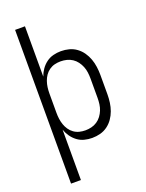

<svg xmlns="http://www.w3.org/2000/svg" viewBox="-173 -817 846 1115"><g transform="rotate(-20 250.0 -260.0)"><path d="M66 215V-735H127V-424Q135 -447 149 -467Q163 -487 182.5 -501.5Q202 -516 225.5 -522Q249 -528 273 -528Q299 -528 323.5 -521.5Q348 -515 368.5 -500Q389 -485 403.5 -464Q418 -443 426.5 -419.5Q435 -396 438.5 -370.5Q442 -345 442 -320V-200Q442 -175 438.5 -149.5Q435 -124 426.5 -100.5Q418 -77 403.5 -56Q389 -35 368.5 -20Q348 -5 323.5 1.5Q299 8 273 8Q249 8 225.5 2Q202 -4 182.5 -18.5Q163 -33 149 -53Q135 -73 127 -96V215ZM251 -47Q270 -47 288.5 -51.5Q307 -56 323 -66.5Q339 -77 350.5 -92.5Q362 -108 369 -125.5Q376 -143 378.5 -162Q381 -181 381 -200V-320Q381 -339 378.5 -358Q376 -377 369 -394.5Q362 -412 350.5 -427.5Q339 -443 323 -453.5Q307 -464 288.5 -468.5Q270 -473 251 -473Q232 -473 214 -468.5Q196 -464 180.5 -453Q165 -442 154.5 -426.5Q144 -411 138 -393.5Q132 -376 129.5 -357.5Q127 -339 127 -320V-200Q127 -181 129.5 -162.5Q132 -144 138 -126.5Q144 -109 154.5 -93.5Q165 -78 180.5 -67Q196 -56 214 -51.5Q232 -47 251 -47Z"/></g></svg>

Font: Iosevka Curly Light
Style: Regular
Weight: 300
Monospace: yes
Designer: Belleve Invis
Foundry: Belleve Invis
Version: Version 22.1.2; ttfautohint (v1.8.4)